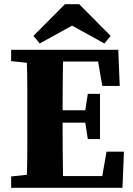

<svg xmlns="http://www.w3.org/2000/svg" viewBox="-20 -894 635 914"><path d="M33 -603V-657H543L550 -485H467L447 -601H280Q279 -544 278.5 -486Q278 -428 278 -369H386L398 -447H456V-232H398L386 -310H278Q278 -241 278.5 -179Q279 -117 280 -56H467L487 -172H570L563 0H33V-54L108 -62Q110 -123 110 -185Q110 -247 110 -310V-347Q110 -409 110 -471.5Q110 -534 108 -595ZM357 -874 507 -723 477 -687 323 -772 169 -687 139 -723 289 -874Z"/></svg>

Font: Source Serif Pro
Style: Bold
Weight: 700
Designer: Frank Grießhammer
Foundry: Adobe Systems Incorporated
Version: Version 3.001;hotconv 1.0.111;makeotfexe 2.5.65597